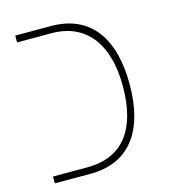

<svg xmlns="http://www.w3.org/2000/svg" viewBox="-92 -659 648 733"><g transform="rotate(-15 232.0 -292.0)"><path d="M35 0H176C327 0 409 -103 409 -292C409 -475 331 -584 176 -584H35V-557H171C306 -557 382 -460 382 -292C382 -119 310 -27 171 -27H35Z"/></g></svg>

Font: Noto Sans Hebrew SemiCondensed Thin
Style: Regular
Weight: 100
Width: 4
Designer: Monotype Design Team
Foundry: Monotype Imaging Inc.
Version: Version 2.004